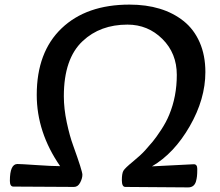

<svg xmlns="http://www.w3.org/2000/svg" viewBox="-20 -812 957 834"><path d="M640.1 -89.4 821.8 -98.6Q836.9 -98.6 836.9 -78.4Q836.9 -58.1 835.7 -46.9Q834.5 -35.6 831.1 -23.4Q823.2 2 797.4 2L524.4 0Q509.3 0 509.3 -29.3Q509.3 -58.6 516.1 -70.3Q522.9 -82 557.4 -110.1Q591.8 -138.2 610.6 -159.2Q629.4 -180.2 643.8 -197.5Q658.2 -214.8 680.2 -248.3Q702.1 -281.7 714.8 -313Q748 -392.6 748 -486.6Q748 -580.6 685.3 -642.8Q622.6 -705.1 533.7 -705.1Q415.5 -705.1 339.4 -633.8Q257.3 -557.6 257.3 -394Q257.3 -340.3 270 -280.5Q282.7 -220.7 297.9 -179.7Q337.9 -68.8 337.9 -53Q337.9 -37.1 328.1 -18.6Q318.4 0 301.3 0L38.1 -1.5Q22.9 -1.5 22.9 -26.4Q22.9 -99.6 55.7 -99.6Q69.8 -99.6 137.9 -95Q206.1 -90.3 241.2 -90.3Q139.6 -237.3 139.6 -399.9Q139.6 -585.9 247.6 -689Q355.5 -792 542.5 -792Q687.5 -792 777.3 -720.7Q822.3 -685.1 847.2 -628.4Q872.1 -571.8 872.1 -499Q872.1 -381.8 804.2 -263.7Q736.3 -145.5 640.1 -89.4Z"/></svg>

Font: Sonsie One
Style: Regular
Weight: 400
Designer: Riccardo De Franceschi
Foundry: Sorkin Type Co
Version: Version 1.003